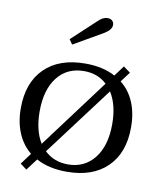

<svg xmlns="http://www.w3.org/2000/svg" viewBox="-86 -804 751 904"><g transform="rotate(10 290.0 -351.5)"><path d="M212 -584 196 -607 310 -713Q333 -736 355 -736Q370 -736 378 -728Q386 -720 386 -709Q386 -686 354 -666ZM553 -248Q553 -126 483.5 -58Q414 10 290 10Q204 10 144 -23L102 33L71 10L111 -44Q70 -77 48 -129Q26 -181 26 -248Q26 -370 95.5 -438.5Q165 -507 290 -507Q374 -507 433 -475L470 -525L503 -501L467 -453Q509 -420 531 -368Q553 -316 553 -248ZM152 -99 399 -430Q356 -471 290 -471Q209 -471 162.5 -411.5Q116 -352 116 -248Q116 -157 152 -99ZM463 -248Q463 -339 426 -398L178 -68Q223 -25 290 -25Q369 -25 416 -84.5Q463 -144 463 -248Z"/></g></svg>

Font: Trirong
Style: Regular
Weight: 400
Designer: Katatrad Team
Foundry: CadsonDemak
Version: Version 1.001